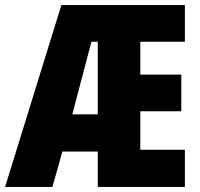

<svg xmlns="http://www.w3.org/2000/svg" viewBox="-25 -734 786 754"><path d="M701 0H359V-139H220L181 0H-5L216 -714H701V-570H526V-441H687V-297H526V-146H701ZM259 -285H359V-570H334Z"/></svg>

Font: Noto Sans Sinhala UI ExtraCondensed Black
Style: Regular
Weight: 900
Width: 2
Designer: Jelle Bosma - Monotype Design Team
Foundry: Monotype Imaging Inc.
Version: Version 2.006; ttfautohint (v1.8.4.7-5d5b)